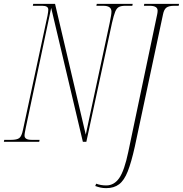

<svg xmlns="http://www.w3.org/2000/svg" viewBox="-38 -734 947 994"><path d="M-18 0 -16 -10H20Q49 -10 61.5 -19Q74 -28 81 -62L208 -653Q212 -674 212 -684Q212 -704 181 -704H132L134 -714H247L406 -37L530 -616Q535 -641 537 -653.5Q539 -666 539 -674Q539 -704 497 -704H461L463 -714H649L647 -704H610Q590 -704 578 -698Q566 -692 558.5 -673.5Q551 -655 542 -616L409 0H391L227 -693L96 -75Q93 -60 91 -49.5Q89 -39 89 -32Q89 -10 126 -10H167L165 0ZM512 240Q495 240 482 237Q469 234 455 229L460 217Q484 226 512 226Q553 226 579.5 187.5Q606 149 626 53L776 -661Q777 -666 777.5 -670.5Q778 -675 778 -679Q778 -704 737 -704H707L709 -714H889L887 -704H864Q836 -704 823.5 -694.5Q811 -685 806 -660L660 25Q642 106 623.5 153Q605 200 578.5 220Q552 240 512 240Z"/></svg>

Font: Noto Serif Display ExtraCondensed Thin
Style: Italic
Weight: 100
Width: 2
Italic angle: -12°
Designer: Monotype Design Team
Foundry: Monotype Imaging Inc.
Version: Version 2.009